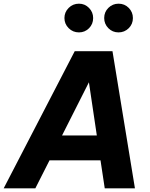

<svg xmlns="http://www.w3.org/2000/svg" viewBox="-73 -1023 816 1043"><path d="M356 -847Q323 -847 300 -870Q277 -893 277 -925Q277 -957 300 -980Q323 -1003 356 -1003Q388 -1003 410.5 -980Q433 -957 433 -925Q433 -892 410.5 -869.5Q388 -847 356 -847ZM571 -847Q538 -847 515.5 -870Q493 -893 493 -925Q493 -958 516 -980.5Q539 -1003 571 -1003Q604 -1003 626.5 -980Q649 -957 649 -925Q649 -892 626 -869.5Q603 -847 571 -847ZM538 -745 660 0H496L473 -152H196L119 0H-53L333 -745ZM264 -287H453L410 -576Z"/></svg>

Font: Plus Jakarta Display
Style: Bold Italic
Weight: 700
Italic angle: -12°
Designer: Gumpita Rahayu
Foundry: Tokotype Studio
Version: Version 1.000;hotconv 1.0.109;makeotfexe 2.5.65596